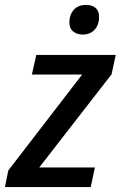

<svg xmlns="http://www.w3.org/2000/svg" viewBox="-37 -763 492 783"><path d="M-17 0 -3 -68 298 -459H93L111 -539H435L418 -460L123 -80H350L333 0ZM301 -622Q277 -622 261.5 -634.5Q246 -647 246 -672Q246 -703 264 -723Q282 -743 314 -743Q330 -743 342 -737.5Q354 -732 360.5 -721.5Q367 -711 367 -694Q367 -661 348.5 -641.5Q330 -622 301 -622Z"/></svg>

Font: Noto Sans Display Medium
Style: Italic
Weight: 500
Italic angle: -12°
Designer: Monotype Design Team
Foundry: Monotype Imaging Inc.
Version: Version 2.003